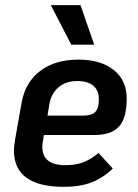

<svg xmlns="http://www.w3.org/2000/svg" viewBox="-20 -712 534 744"><path d="M147 -169Q144 -156 144 -143Q144 -72 233 -72Q272 -72 301 -82.5Q330 -93 362 -119L417 -59Q379 -22 334 -5Q289 12 228 12Q34 12 34 -129Q34 -141 38 -169L64 -315Q78 -393 135.5 -437Q193 -481 284 -481Q370 -481 420.5 -441Q471 -401 471 -330Q471 -255 441.5 -222Q412 -189 347 -189H150ZM171 -307 164 -264H303Q334 -264 348.5 -277.5Q363 -291 363 -328Q363 -362 341.5 -380Q320 -398 279 -398Q235 -398 206.5 -373.5Q178 -349 171 -307ZM177 -692H292L345 -539H256Z"/></svg>

Font: KoHo SemiBold
Style: Italic
Weight: 600
Italic angle: -10°
Version: Version 1.000; ttfautohint (v1.6)